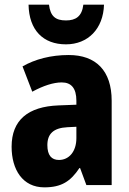

<svg xmlns="http://www.w3.org/2000/svg" viewBox="-20 -797 557 827"><path d="M428 -777H339C333 -726 306 -709 264 -709C219 -709 197 -727 191 -777H103C105 -667 166 -606 264 -606C359 -606 425 -673 428 -777ZM276 -560C199 -560 131 -542 77 -511L119 -402C167 -428 210 -442 246 -442C287 -442 309 -417 309 -363V-346L232 -343C101 -338 30 -280 30 -165C30 -67 77 10 171 10C245 10 284 -16 322 -73H325L352 0H461V-363C461 -493 393 -560 276 -560ZM270 -249 309 -251V-202C309 -144 277 -108 234 -108C202 -108 184 -128 184 -172C184 -220 210 -246 270 -249Z"/></svg>

Font: Noto Sans Khmer UI Condensed ExtraBold
Style: Regular
Weight: 800
Width: 3
Designer: Danh Hong and the Monotype Design Team
Foundry: Monotype Imaging Inc.
Version: Version 2.002